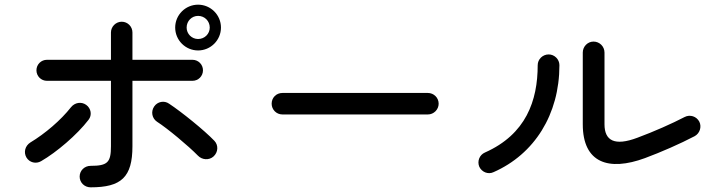

<svg xmlns="http://www.w3.org/2000/svg" viewBox="-20 -817 3040 822"><path d="M368 -15C499 -15 547 -58 547 -191V-471H804C829 -471 849 -491 849 -516C849 -541 829 -561 804 -561H547V-678C547 -703 527 -724 501 -724C476 -724 455 -703 455 -678V-561H181C156 -561 136 -541 136 -516C136 -491 156 -471 181 -471H455V-191C455 -122 441 -107 368 -107C342 -107 321 -87 321 -61C321 -35 342 -15 368 -15ZM93 -143C106 -121 134 -114 156 -127C222 -165 310 -240 359 -304C375 -324 370 -353 349 -368C328 -383 300 -378 284 -358C240 -302 173 -245 110 -207C88 -193 80 -166 93 -143ZM640 -361C625 -339 631 -310 652 -296C696 -268 787 -192 827 -151C845 -132 875 -130 894 -147C914 -165 916 -195 898 -214C855 -259 757 -338 704 -373C683 -388 654 -382 640 -361ZM730 -699C730 -645 774 -601 828 -601C882 -601 926 -645 926 -699C926 -753 882 -797 828 -797C774 -797 730 -753 730 -699ZM779 -699C779 -727 801 -749 828 -749C856 -749 878 -727 878 -699C878 -672 856 -650 828 -650C801 -650 779 -672 779 -699Z M1189 -327H1812C1837 -327 1858 -348 1858 -373C1858 -399 1837 -419 1812 -419H1189C1163 -419 1143 -399 1143 -373C1143 -348 1163 -327 1189 -327Z M2741 -140C2811 -166 2891 -201 2954 -234C2976 -246 2985 -274 2974 -296C2962 -319 2934 -328 2911 -316C2857 -288 2781 -254 2708 -227C2612 -191 2568 -214 2568 -285V-592C2568 -618 2547 -639 2521 -639C2496 -639 2475 -618 2475 -592V-285C2475 -119 2586 -83 2741 -140ZM2032 -103C2043 -80 2070 -69 2093 -80C2268 -157 2375 -327 2375 -538C2375 -563 2354 -584 2329 -584C2303 -584 2282 -563 2282 -538C2282 -386 2232 -242 2056 -164C2033 -154 2022 -127 2032 -103Z"/></svg>

Font: 寒蝉半圆体
Style: Regular
Weight: 400
Designer: Yoshimichi Ohira & Warren
Foundry: ChillType
Version: Version 1.800;Glyphs 3.1.1 (3135)